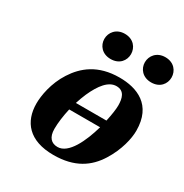

<svg xmlns="http://www.w3.org/2000/svg" viewBox="-167 -842 945 985"><g transform="rotate(30 305.5 -349.0)"><path d="M453 -635C453 -597 481 -561 532 -561C584 -561 611 -597 611 -635C611 -673 584 -710 532 -710C481 -710 453 -673 453 -635ZM213 -635C213 -597 241 -561 292 -561C344 -561 371 -597 371 -635C371 -673 344 -710 292 -710C241 -710 213 -673 213 -635ZM77 -174C77 -66 139 12 284 12C410 12 482 -40 529 -115C575 -188 591 -263 591 -308C591 -462 484 -502 381 -502C252 -502 181 -441 136 -371C90 -300 77 -219 77 -174ZM222 -107C222 -143 228 -187 238 -231H421C394 -136 347 -34 282 -34C245 -34 222 -57 222 -107ZM251 -277C258 -298 265 -319 274 -339C305 -408 342 -456 389 -456C436 -456 446 -416 446 -374C446 -353 441 -318 432 -277Z"/></g></svg>

Font: Heuristica
Style: Bold Italic
Weight: 700
Italic angle: -13°
Version: Version 1.0.1